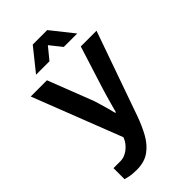

<svg xmlns="http://www.w3.org/2000/svg" viewBox="-271 -806 1071 1071"><g transform="rotate(-45 264.5 -270.5)"><path d="M135 182Q98 182 75 176.5Q52 171 49 170V83H105Q126 83 147 72Q168 61 185 42Q202 23 210 0L5 -526H133L231 -274Q238 -257 245.5 -231Q253 -205 261 -177.5Q269 -150 274 -128H279Q284 -148 291.5 -174.5Q299 -201 306.5 -227.5Q314 -254 320 -273L400 -526H524L348 -27Q328 29 301.5 77Q275 125 235 153.5Q195 182 135 182ZM112 -591 218 -723H332L437 -591H331L247 -696L303 -695L218 -591Z"/></g></svg>

Font: Archivo Variable SemiBold
Style: Regular
Weight: 600
Designer: Hector Gatti
Foundry: Omnibus-Type
Version: Version 2.001